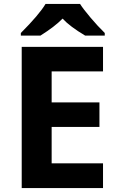

<svg xmlns="http://www.w3.org/2000/svg" viewBox="-20 -951 600 971"><path d="M501 0H89.8V-713.9H501V-589.8H241.2V-433.1H482.9V-309.1H241.2V-125H501ZM85.4 -771V-784.2Q177.7 -876.5 210.4 -931.2H384.8Q400.4 -906.2 437.5 -862.3Q474.6 -818.4 509.8 -784.2V-771H410.6Q334 -816.4 296.4 -856.9Q258.3 -817.4 184.6 -771Z"/></svg>

Font: OpenSans-Bold
Style: Bold
Weight: 700
Foundry: Ascender Corporation
Version: Version 1.10